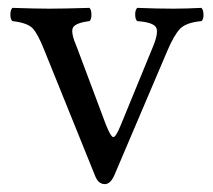

<svg xmlns="http://www.w3.org/2000/svg" viewBox="-20 -451 537 483"><path d="M325.2 -397.9Q320.3 -401.9 320.1 -413.8Q319.8 -425.8 325.2 -431.2Q375 -429.2 417 -429.2Q446.8 -429.2 486.8 -431.2Q491.7 -426.3 491.9 -414.1Q492.2 -401.9 486.8 -397.9Q448.7 -394.5 433.3 -378.9Q418 -363.3 401.4 -324.2L268.1 -11.2Q258.3 11.7 244.1 12.2Q227.1 12.2 219.2 -8.8L91.3 -325.2Q74.7 -367.2 61.5 -380.4Q48.3 -393.6 11.2 -397.9Q6.3 -401.9 6.1 -413.8Q5.9 -425.8 11.2 -431.2Q71.3 -429.2 104 -429.2Q139.2 -429.2 205.1 -431.2Q210 -426.3 210 -414.1Q210 -401.9 205.1 -397.9Q167.5 -393.1 162.8 -379.9Q158.2 -366.7 173.8 -331.1L246.1 -138.2Q258.3 -107.4 264.6 -106.2Q271 -105 283.2 -134.8L363.8 -331.1Q379.9 -369.1 372.6 -382.1Q365.2 -395 325.2 -397.9Z"/></svg>

Font: Linux Libertine O
Style: Regular
Weight: 400
Designer: Philipp H. Poll
Foundry: Philipp H. Poll
Version: Version 5.3.0